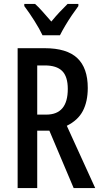

<svg xmlns="http://www.w3.org/2000/svg" viewBox="-20 -960 516 980"><path d="M208 -714Q321 -714 374.5 -663.5Q428 -613 428 -511Q428 -442 403 -394Q378 -346 321 -318L466 0H356L232 -293H170V0H70V-714ZM209 -626H170V-375H216Q326 -375 326 -506Q326 -569 297.5 -597.5Q269 -626 209 -626ZM197 -780Q182 -812 155.5 -854Q129 -896 104 -929V-940H159Q177 -924 198.5 -899.5Q220 -875 242 -850Q266 -879 283.5 -897.5Q301 -916 325 -940H380V-929Q365 -909 347 -882.5Q329 -856 313 -829Q297 -802 286 -780Z"/></svg>

Font: Noto Sans Lao UI ExtCond Med
Style: Regular
Weight: 500
Width: 2
Designer: Monotype Design Team
Foundry: Monotype Imaging Inc.
Version: Version 2.000; ttfautohint (v1.8.4.7-5d5b)